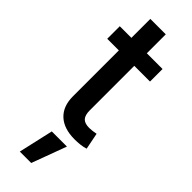

<svg xmlns="http://www.w3.org/2000/svg" viewBox="-301 -689 941 941"><g transform="rotate(45 169.5 -218.0)"><path d="M306.2 -542.5V-455.6H9.8V-542.5ZM90.3 -673.8H197.3V-146.5Q197.3 -113.8 210.9 -98.9Q224.6 -84 256.3 -84Q265.1 -84 278.8 -85.7Q292.5 -87.4 302.2 -89.4L319.3 -3.4Q302.7 2 283.2 4.2Q263.7 6.3 245.1 6.3Q170.9 6.3 130.6 -31Q90.3 -68.4 90.3 -137.2ZM97.7 238.3 138.7 57.6H243.7L176.8 238.3Z"/></g></svg>

Font: Inter 16pt Medium
Style: Regular
Weight: 500
Version: Version 4.001;git-66647c0bb